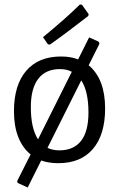

<svg xmlns="http://www.w3.org/2000/svg" viewBox="-20 -717 531 853"><path d="M447 -235Q447 -119 393 -55.5Q339 8 239 8Q197 8 163 -4L103 116L59 96L56 88L116 -31Q80 -60 61 -108.5Q42 -157 42 -223Q42 -339 96.5 -402.5Q151 -466 251 -466Q295 -466 327 -453L376 -551L418 -532L422 -523L374 -427Q447 -366 447 -235ZM149 -98 299 -398Q277 -410 246 -410Q183 -410 150 -367Q117 -324 117 -241Q117 -147 149 -98ZM373 -217Q373 -311 341 -360L191 -60Q215 -49 244 -49Q307 -49 340 -91Q373 -133 373 -217ZM344 -696 374 -654 372 -646Q273 -569 202 -519L193 -520L171 -552Q269 -632 335 -697Z"/></svg>

Font: Alegreya Sans
Style: Regular
Weight: 400
Designer: Juan Pablo del Peral
Foundry: Huerta Tipografica
Version: Version 2.008; ttfautohint (v1.6)